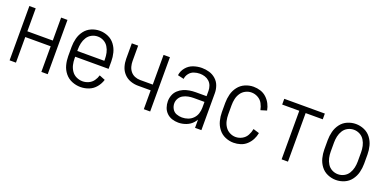

<svg xmlns="http://www.w3.org/2000/svg" viewBox="-13 -1146 3527 1761"><g transform="rotate(20 1750.0 -265.0)"><path d="M64 0V-530H126V-306H374V-530H436V0H374V-250H126V0Z M757 8Q714 8 673.5 -8.5Q633 -25 605.5 -59Q578 -93 567 -135Q556 -177 556 -220V-310Q556 -352 566.5 -393.5Q577 -435 603 -469.5Q629 -504 668.5 -521Q708 -538 750 -538Q792 -538 831.5 -521Q871 -504 897 -469.5Q923 -435 933.5 -393.5Q944 -352 944 -310V-237H618V-220Q618 -189 625 -158.5Q632 -128 650 -101.5Q668 -75 697 -61.5Q726 -48 757 -48Q787 -48 815.5 -61Q844 -74 862 -99Q880 -124 888 -153L945 -130Q933 -90 905.5 -56.5Q878 -23 838.5 -7.5Q799 8 757 8ZM618 -293H882V-310Q882 -340 875.5 -370Q869 -400 852.5 -426.5Q836 -453 808.5 -467.5Q781 -482 750 -482Q719 -482 691.5 -467.5Q664 -453 647.5 -426.5Q631 -400 624.5 -370Q618 -340 618 -310Z M1374 0V-184H1250Q1212 -184 1175.5 -197Q1139 -210 1112.5 -238.5Q1086 -267 1075 -304Q1064 -341 1064 -379V-530H1126V-379Q1126 -353 1133 -327Q1140 -301 1157 -280.5Q1174 -260 1199 -250Q1224 -240 1250 -240H1374V-530H1436V0Z M1712 8Q1681 8 1651 -1.5Q1621 -11 1598.5 -33Q1576 -55 1566 -84.5Q1556 -114 1556 -144.5Q1556 -175 1567 -204Q1578 -233 1600.5 -254Q1623 -275 1650.5 -287Q1678 -299 1708 -304Q1738 -309 1769 -309H1874V-361Q1874 -385 1865.5 -409Q1857 -433 1838.5 -450Q1820 -467 1796 -474.5Q1772 -482 1747 -482Q1718 -482 1690 -472.5Q1662 -463 1643.5 -439Q1625 -415 1622 -386L1562 -400Q1567 -442 1595 -476Q1623 -510 1664 -524Q1705 -538 1747 -538Q1784 -538 1819.5 -527.5Q1855 -517 1883 -492Q1911 -467 1923.5 -432Q1936 -397 1936 -361V0H1874V-80Q1865 -65 1853 -51Q1827 -21 1789 -6.5Q1751 8 1712 8ZM1728 -48Q1758 -48 1786 -58Q1814 -68 1835 -89.5Q1856 -111 1865 -139.5Q1874 -168 1874 -198V-253H1769Q1743 -253 1717 -248Q1691 -243 1668 -230.5Q1645 -218 1631.5 -195Q1618 -172 1618 -146Q1618 -118 1632.5 -93Q1647 -68 1673.5 -58Q1700 -48 1728 -48Z M2251 8Q2209 8 2169.5 -9Q2130 -26 2103.5 -60.5Q2077 -95 2066.5 -136.5Q2056 -178 2056 -220V-310Q2056 -352 2066.5 -393.5Q2077 -435 2103.5 -469.5Q2130 -504 2169.5 -521Q2209 -538 2251 -538Q2286 -538 2319 -527.5Q2352 -517 2377.5 -493.5Q2403 -470 2419 -439.5Q2435 -409 2441 -375L2382 -357Q2376 -390 2360 -419.5Q2344 -449 2314 -465.5Q2284 -482 2251 -482Q2221 -482 2193 -467.5Q2165 -453 2148 -427Q2131 -401 2124.5 -371Q2118 -341 2118 -310V-220Q2118 -189 2124.5 -159Q2131 -129 2148 -103Q2165 -77 2193 -62.5Q2221 -48 2251 -48Q2284 -48 2314 -64.5Q2344 -81 2360 -110.5Q2376 -140 2382 -173L2441 -155Q2435 -121 2419 -90.5Q2403 -60 2377.5 -36.5Q2352 -13 2319 -2.5Q2286 8 2251 8Z M2719 0V-474H2552V-530H2948V-474H2781V0Z M3250 8Q3208 8 3168.5 -9Q3129 -26 3103 -60.5Q3077 -95 3066.5 -136.5Q3056 -178 3056 -220V-310Q3056 -352 3066.5 -393.5Q3077 -435 3103 -469.5Q3129 -504 3168.5 -521Q3208 -538 3250 -538Q3292 -538 3331.5 -521Q3371 -504 3397 -469.5Q3423 -435 3433.5 -393.5Q3444 -352 3444 -310V-220Q3444 -178 3433.5 -136.5Q3423 -95 3397 -60.5Q3371 -26 3331.5 -9Q3292 8 3250 8ZM3250 -48Q3281 -48 3308.5 -62.5Q3336 -77 3352.5 -103.5Q3369 -130 3375.5 -160Q3382 -190 3382 -220V-310Q3382 -340 3375.5 -370Q3369 -400 3352.5 -426.5Q3336 -453 3308.5 -467.5Q3281 -482 3250 -482Q3219 -482 3191.5 -467.5Q3164 -453 3147.5 -426.5Q3131 -400 3124.5 -370Q3118 -340 3118 -310V-220Q3118 -190 3124.5 -160Q3131 -130 3147.5 -103.5Q3164 -77 3191.5 -62.5Q3219 -48 3250 -48Z"/></g></svg>

Font: Iosevka SS01 Light
Style: Regular
Weight: 300
Monospace: yes
Designer: Belleve Invis
Foundry: Belleve Invis
Version: 2.3.3; ttfautohint (v1.8.3)